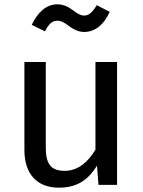

<svg xmlns="http://www.w3.org/2000/svg" viewBox="-20 -856 661 889"><path d="M370 -708C419 -708 460 -740 488 -801L428 -832C408 -799 392 -784 370 -784C352 -784 336 -795 320 -807C299 -822 278 -836 245 -836C191 -836 152 -794 127 -741L188 -711C205 -743 220 -760 245 -760C264 -760 280 -750 297 -737C316 -723 340 -708 370 -708ZM522 -569H422V-163C388 -106 341 -65 280 -65C218 -65 192 -94 192 -172V-569H93V-161C93 -50 152 13 252 13C333 13 386 -19 429 -89L436 0H522Z"/></svg>

Font: Glow Sans SC Normal Medium
Style: Regular
Weight: 600
Designer: Ryoko NISHIZUKA (kana, bopomofo & ideographs); Paul D. Hunt (Latin, Greek & Cyrillic); Sandoll Communications, Soo-young
Version: Version 0.93